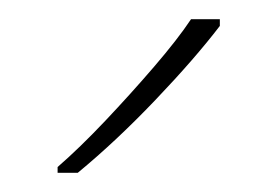

<svg xmlns="http://www.w3.org/2000/svg" viewBox="-20 -786 289 200"><path d="M209 -759Q183 -725 142 -682Q101 -639 61 -606H40V-612Q63 -632 89.5 -660Q116 -688 140.5 -716.5Q165 -745 179 -766H209Z"/></svg>

Font: Noto Sans Tamil Thin
Style: Regular
Weight: 100
Designer: Jelle Bosma - Monotype Design Team
Foundry: Monotype Imaging Inc.
Version: Version 2.004; ttfautohint (v1.8.4.7-5d5b)